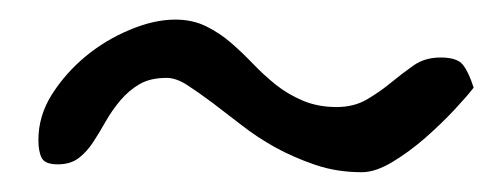

<svg xmlns="http://www.w3.org/2000/svg" viewBox="-20 -592 507 193"><path d="M147.5 -513.7Q130.9 -513.7 120.1 -507.3Q109.4 -501 101.1 -491.2Q92.8 -481.4 86.4 -470.2Q80.1 -459 73.7 -449.2Q67.4 -439.5 59.1 -433.1Q50.8 -426.8 38.1 -426.8Q25.4 -426.8 22 -433.1Q18.6 -439.5 18.6 -451.2Q18.6 -475.6 32.2 -497.1Q45.9 -518.6 65.9 -535.2Q85.9 -551.8 110.4 -562Q134.8 -572.3 156.2 -572.3Q173.8 -572.3 187.5 -565.4Q201.2 -558.6 212.4 -548.8Q223.6 -539.1 234.4 -527.8Q245.1 -516.6 257.3 -506.8Q269.5 -497.1 284.7 -490.7Q299.8 -484.4 318.4 -484.4Q335.9 -484.4 349.1 -492.2Q362.3 -500 373.5 -509.3Q384.8 -518.6 396 -526.4Q407.2 -534.2 422.9 -534.2Q439.5 -534.2 445.3 -526.9Q451.2 -519.5 456.1 -503.9Q450.2 -496.1 437 -481.9Q423.8 -467.8 407.7 -453.6Q391.6 -439.5 374.5 -429.2Q357.4 -418.9 343.8 -418.9Q318.4 -418.9 296.9 -426.3Q275.4 -433.6 256.8 -443.8Q238.3 -454.1 222.7 -466.3Q207 -478.5 193.4 -488.8Q179.7 -499 168.5 -506.3Q157.2 -513.7 147.5 -513.7Z"/></svg>

Font: Swanky and Moo Moo
Style: Regular
Weight: 400
Designer: Kimberly Geswein
Foundry: Kimberly Geswein
Version: Version 1.002 2001